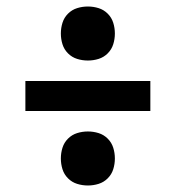

<svg xmlns="http://www.w3.org/2000/svg" viewBox="-20 -635 540 590"><path d="M250 -449Q233 -449 217 -454Q201 -459 189 -471Q177 -483 172 -499Q167 -515 167 -532Q167 -549 172 -565Q177 -581 189 -593Q201 -605 217 -610Q233 -615 250 -615Q267 -615 283 -610Q299 -605 311 -593Q323 -581 328 -565Q333 -549 333 -532Q333 -515 328 -499Q323 -483 311 -471Q299 -459 283 -454Q267 -449 250 -449ZM442 -294H58V-386H442ZM250 -65Q233 -65 217 -70Q201 -75 189 -87Q177 -99 172 -115Q167 -131 167 -148Q167 -165 172 -181Q177 -197 189 -209Q201 -221 217 -226Q233 -231 250 -231Q267 -231 283 -226Q299 -221 311 -209Q323 -197 328 -181Q333 -165 333 -148Q333 -131 328 -115Q323 -99 311 -87Q299 -75 283 -70Q267 -65 250 -65Z"/></svg>

Font: Iosevka Extrabold
Style: Regular
Weight: 800
Monospace: yes
Designer: Belleve Invis
Foundry: Belleve Invis
Version: Version 32.5.0; ttfautohint (v1.8.4)